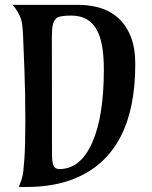

<svg xmlns="http://www.w3.org/2000/svg" viewBox="-20 -767 623 788"><path d="M192.9 -615.7 193.4 -129.4Q193.8 -101.6 199.7 -87.4Q205.6 -73.2 224.1 -73.2Q311 -73.2 359.4 -183.6Q406.2 -291 406.2 -481.4Q406.2 -581.5 382.8 -633.3Q351.1 -703.1 272.5 -703.1Q222.2 -703.1 210.7 -691.4Q199.2 -679.7 196 -662.4Q192.9 -645 192.9 -615.7ZM57.1 0Q72.8 -37.1 75.4 -62Q78.1 -86.9 80.1 -115.2Q84 -172.9 84 -270Q84 -387.7 80.1 -484.9L74.7 -619.1Q72.8 -669.9 65.9 -689.9Q55.2 -721.7 30.8 -747.1H298.8Q465.8 -747.1 517.1 -615.7Q535.2 -569.3 535.2 -503.4Q535.2 -134.8 285.2 -33.7Q200.7 0.5 86.4 0.5Q79.1 0.5 71.8 0.5Q64.5 0.5 57.1 0Z"/></svg>

Font: Amarante
Style: Regular
Weight: 400
Designer: Karolina Lach
Foundry: Sorkin Type Co.
Version: Version 1.001